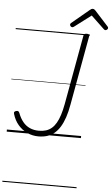

<svg xmlns="http://www.w3.org/2000/svg" viewBox="-95 -1292 1064 1827"><g transform="rotate(5 437.5 -378.0)"><path d="M304 19Q247 19 197 -4Q147 -27 110 -70Q73 -113 55 -174Q51 -188 56.5 -194Q62 -200 72 -203Q85 -207 92.5 -203Q100 -199 105 -186Q123 -138 150.5 -104Q178 -70 216.5 -52.5Q255 -35 305 -35Q342 -35 372 -44.5Q402 -54 426 -74.5Q450 -95 468.5 -127Q487 -159 501.5 -204Q516 -249 527 -308L648 -975Q649 -985 656.5 -989.5Q664 -994 678 -994Q693 -994 699 -989.5Q705 -985 703 -975L582 -308Q570 -239 552 -186Q534 -133 510.5 -94.5Q487 -56 456.5 -30.5Q426 -5 388 7Q350 19 304 19ZM534 -1044Q526 -1044 519 -1051.5Q512 -1059 512 -1067Q512 -1071 513.5 -1074.5Q515 -1078 519 -1082L687 -1222Q695 -1229 701 -1232Q707 -1235 715 -1235Q723 -1235 728.5 -1231.5Q734 -1228 740 -1222L869 -1080Q873 -1076 874 -1072.5Q875 -1069 875 -1065Q875 -1057 867 -1050.5Q859 -1044 852 -1044Q846 -1044 842 -1046.5Q838 -1049 833 -1054L710 -1171L554 -1053Q548 -1048 543.5 -1046Q539 -1044 534 -1044ZM0 469H709V479H0ZM0 -20H709V0H0ZM0 -505H709V-500H0ZM0 -989H709V-979H0Z"/></g></svg>

Font: Playwrite DE VA Guides
Style: Regular
Weight: 400
Designer: Veronika Burian, José Scaglione
Foundry: TypeTogether
Version: Version 1.003